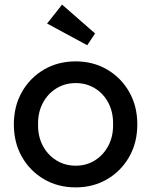

<svg xmlns="http://www.w3.org/2000/svg" viewBox="-20 -802 655 832"><path d="M40 -263Q40 -342 75 -403.5Q110 -465 170.5 -500.5Q231 -536 308 -536Q384 -536 444.5 -500.5Q505 -465 540 -403.5Q575 -342 575 -263Q575 -184 540 -122.5Q505 -61 444.5 -25.5Q384 10 308 10Q231 10 170.5 -25.5Q110 -61 75 -122.5Q40 -184 40 -263ZM470 -263Q471 -315 450 -355.5Q429 -396 392 -419Q355 -442 308 -442Q261 -442 223.5 -418.5Q186 -395 165 -354.5Q144 -314 145 -263Q144 -212 165 -171.5Q186 -131 223.5 -107.5Q261 -84 308 -84Q355 -84 392 -107.5Q429 -131 450 -171.5Q471 -212 470 -263ZM358 -606 184 -700 249 -782 392 -657Z"/></svg>

Font: Mach
Style: Regular
Weight: 400
Version: Version 1.002